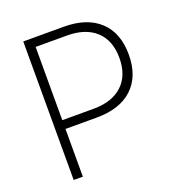

<svg xmlns="http://www.w3.org/2000/svg" viewBox="-126 -798 839 903"><g transform="rotate(-20 293.0 -346.5)"><path d="M89.8 0V-693.4H292Q408.2 -693.4 471.7 -634Q535.2 -574.7 535.2 -466.3Q535.2 -357.4 471.7 -298.1Q408.2 -238.8 292 -238.8H135.7V0ZM135.7 -282.7H292Q385.3 -282.7 436.8 -330.8Q488.3 -378.9 488.3 -466.3Q488.3 -553.7 436.8 -601.6Q385.3 -649.4 292 -649.4H135.7Z"/></g></svg>

Font: Cascadia Code NF ExtraLight
Style: Regular
Weight: 200
Monospace: yes
Designer: Aaron Bell
Foundry: Saja Typeworks
Version: Version 2404.023; ttfautohint (v1.8.4)